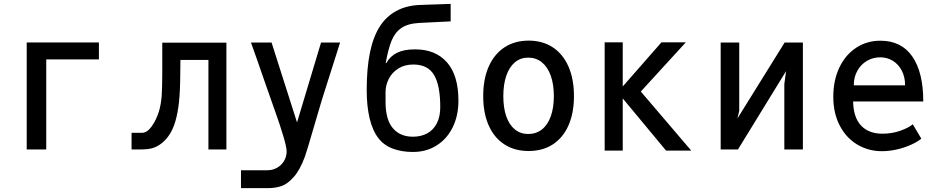

<svg xmlns="http://www.w3.org/2000/svg" viewBox="-20 -769 4840 988"><path d="M117.5 -550.5H489V-463.5H218V0H117.5Z M657 -85.5H709.5Q737 -85.5 760.2 -118Q783.5 -150.5 797.5 -194.5Q808.5 -231 811.8 -274.2Q815 -317.5 815 -397.5V-549.5H1145V0H1052.5V-460.5H908.5L907.5 -383Q907 -299 901 -243.5Q895 -188 882.5 -145Q861 -70.5 812 -32Q790 -14.5 766 -7.2Q742 0 706 0H657Z M1356.5 107Q1383 107 1405.8 94.2Q1428.5 81.5 1441.8 59Q1455 36.5 1455 9.5Q1455 -11 1437.8 -69Q1420.5 -127 1397 -192.5Q1393.5 -202 1345.5 -339Q1291.5 -495.5 1271.5 -550H1377.5L1508.5 -139L1632 -550H1730L1636 -254Q1626.5 -224 1596 -118.5Q1558 12.5 1549 37Q1523 107 1491 142.5Q1459 178 1429 188.2Q1399 198.5 1364.5 199H1220V107Z M1927.5 -57.5Q1897 -97 1882 -160Q1867 -223 1867 -305Q1867 -417 1883.5 -497.5Q1900 -578 1933.5 -631.5Q1966 -683 2017.8 -711.8Q2069.5 -740.5 2140 -743.5L2299 -749V-659L2138 -651Q2079.5 -648 2046.2 -625.5Q2013 -603 1995.5 -560.8Q1978 -518.5 1964.5 -444H1967.5Q1988 -480.5 2023.8 -497.8Q2059.5 -515 2116 -515Q2221.5 -515 2280.2 -448Q2339 -381 2339 -251Q2339 -174.5 2309.8 -114.5Q2280.5 -54.5 2227.2 -20.8Q2174 13 2105 13Q2047.5 13 2001.8 -4Q1956 -21 1927.5 -57.5ZM2245.5 -217.5Q2245.5 -329.5 2213.5 -383.2Q2181.5 -437 2107 -437Q2061.5 -437 2029 -416Q1996.5 -395 1980.2 -362.5Q1964 -330 1964 -296V-244.5Q1964 -154 2001.2 -109.8Q2038.5 -65.5 2105 -65.5Q2147 -65.5 2178.8 -83Q2210.5 -100.5 2228 -134.8Q2245.5 -169 2245.5 -217.5Z M2466.5 -274.5Q2466.5 -362.5 2495 -426.8Q2523.5 -491 2576.2 -525.5Q2629 -560 2700.5 -560Q2772 -560 2824.5 -525.5Q2877 -491 2905.2 -426.8Q2933.5 -362.5 2933.5 -274.5Q2933.5 -188.5 2905.8 -124.8Q2878 -61 2825.5 -26.5Q2773 8 2700 8Q2627.5 8 2574.8 -26.5Q2522 -61 2494.2 -124.8Q2466.5 -188.5 2466.5 -274.5ZM2830 -274.5Q2830 -335 2814 -379.8Q2798 -424.5 2768.2 -448.5Q2738.5 -472.5 2698 -472.5Q2658.5 -472.5 2629.8 -448.5Q2601 -424.5 2585.5 -379.8Q2570 -335 2570 -274.5Q2570 -214 2585.2 -170.2Q2600.5 -126.5 2629.5 -103Q2658.5 -79.5 2698 -79.5Q2739 -79.5 2768.8 -103Q2798.5 -126.5 2814.2 -170.5Q2830 -214.5 2830 -274.5Z M3184.5 -262.5V6H3091.5V-551H3184.5V-324L3383.5 -551H3509L3277.5 -298L3537 6H3407.5Z M3688.5 -550H3784V-198.5L3774.5 -159L4017.5 -550H4111.5V0H4016V-336.5L4025 -403L3777.5 0H3688.5Z M4268 -271.5Q4268 -355.5 4299 -421Q4330 -486.5 4385.2 -523Q4440.5 -559.5 4510.5 -559.5Q4618.5 -559.5 4674.8 -478Q4731 -396.5 4731 -247H4370Q4371.5 -165 4410.8 -123Q4450 -81 4521 -81Q4569.5 -81 4612.8 -96.2Q4656 -111.5 4677 -129.5L4721 -55.5Q4701.5 -39.5 4668.8 -24.5Q4636 -9.5 4596.2 -0.2Q4556.5 9 4518 9Q4449 9 4392 -24.8Q4335 -58.5 4301.5 -122.2Q4268 -186 4268 -271.5ZM4509.5 -474Q4472.5 -474 4441.5 -456Q4410.5 -438 4392 -405.2Q4373.5 -372.5 4373.5 -330H4637.5Q4637.5 -372 4620.8 -404.8Q4604 -437.5 4575 -455.8Q4546 -474 4509.5 -474Z"/></svg>

Font: JuliaMono Medium
Style: Regular
Weight: 500
Monospace: yes
Designer: cormullion
Foundry: corm
Version: Version 0.054; ttfautohint (v1.8.4)